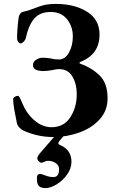

<svg xmlns="http://www.w3.org/2000/svg" viewBox="-20 -684 598 978"><path d="M47 0ZM103 -17Q91 -22 80 -33Q69 -44 66 -57Q59 -90 53 -124.5Q47 -159 47 -179Q47 -186 55.5 -191Q64 -196 73 -196Q78 -196 95 -155Q117 -103 157 -69.5Q197 -36 242 -36Q305 -36 338 -86.5Q371 -137 371 -205Q371 -256 349 -294Q327 -332 280 -332Q267 -332 247 -327Q220 -322 199 -322Q180 -322 164 -328.5Q148 -335 148 -353Q148 -370 164.5 -380Q181 -390 196 -390Q218 -390 240 -386Q258 -381 280 -381Q312 -381 331.5 -416.5Q351 -452 351 -498Q351 -549 321.5 -586Q292 -623 238 -623Q184 -623 155 -590Q126 -557 111 -489Q109 -480 100.5 -471.5Q92 -463 85 -463Q78 -463 72.5 -471Q67 -479 67 -488Q67 -535 75 -595Q76 -605 82.5 -613.5Q89 -622 95 -623Q124 -629 153 -641Q180 -652 204 -658Q228 -664 266 -664Q359 -664 423 -624.5Q487 -585 487 -508Q487 -407 390 -369Q385 -367 385 -363.5Q385 -360 390 -359Q447 -339 487.5 -299.5Q528 -260 528 -183Q528 -121 488 -76.5Q448 -32 384 -9Q320 14 250 14Q175 14 103 -17ZM168 226Q168 212 172 207Q176 202 185 202Q190 202 206 208Q208 209 221.5 213.5Q235 218 252 218Q281 218 281 178Q281 158 263.5 146.5Q246 135 225 135Q216 135 206 140Q196 145 192 145Q185 145 177.5 138Q170 131 170 121Q170 117 174 110Q178 103 184 96L274 -8H318L282 35Q277 42 277 45Q277 52 289 56Q344 81 344 140Q344 173 322.5 204Q301 235 269.5 254.5Q238 274 212 274Q189 274 178.5 264Q168 254 168 226Z"/></svg>

Font: EB Garamond
Style: Bold
Weight: 700
Designer: Georg Duffner and Octavio Pardo
Foundry: Georg Duffner
Version: Version 1.000; ttfautohint (v1.6)